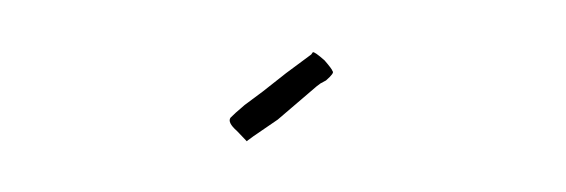

<svg xmlns="http://www.w3.org/2000/svg" viewBox="-28 -894 1099 373"><g transform="rotate(-10 521.5 -707.0)"><path d="M613.3 -761.7Q625 -742.2 625 -738.3Q628.9 -734.4 609.4 -722.7L597.7 -718.8L589.8 -714.8L503.9 -664.1Q433.6 -632.8 437.5 -632.8L421.9 -656.2Q406.2 -675.8 414.1 -683.6L425.8 -691.4L445.3 -703.1L484.4 -722.7L535.2 -750L574.2 -769.5L589.8 -777.3L593.8 -781.2Q597.7 -781.2 613.3 -761.7Z"/></g></svg>

Font: 和音 by 宁静之雨，公众号njzyshare
Style: Regular
Weight: 400
Designer: Steve Matteson
Foundry: Ascender Corporation
Version: Version 6.00;June 8, 2018;FontCreator 11.0.0.2388 32-bit